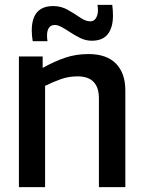

<svg xmlns="http://www.w3.org/2000/svg" viewBox="-20 -772 594 792"><path d="M58 0V-539H156V-492Q205 -519 249 -534Q293 -549 345 -549Q420 -549 458.5 -509.5Q497 -470 497 -399V0H388V-366Q388 -457 300 -457Q264 -457 232.5 -446Q201 -435 166 -418V0ZM115 -602Q113 -613 112 -624.5Q111 -636 111 -646Q111 -747 200 -747Q232 -747 259.5 -731.5Q287 -716 310 -700Q333 -684 352 -684Q368 -684 376 -697.5Q384 -711 384 -729Q384 -741 382 -752H443Q446 -731 446 -708Q446 -658 424.5 -631Q403 -604 359 -604Q335 -604 313.5 -614Q292 -624 272.5 -637Q253 -650 236 -659.5Q219 -669 206 -669Q190 -669 182 -657.5Q174 -646 174 -626Q174 -612 176 -602Z"/></svg>

Font: Georama Medium
Style: Regular
Weight: 500
Designer: Jean-Baptiste Levee
Foundry: Production Type
Version: Version 1.000